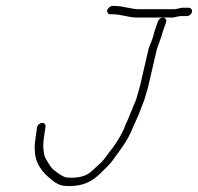

<svg xmlns="http://www.w3.org/2000/svg" viewBox="-20 -663 665 645"><path d="M478.3 -374 506.7 -497C508.8 -503 510.8 -508.7 512.7 -514L518.4 -530C521.2 -536.7 523.3 -542.7 524.5 -548C527 -558.6 530.7 -566.6 534.4 -578L538 -589C539.4 -592.3 539.2 -595.5 537.2 -598.5C530.6 -608.5 515.4 -603.4 510.4 -591L507.1 -581C503 -568.5 499.3 -560.1 496.5 -548C492.5 -530.5 484.9 -516.2 479.2 -499L450.3 -374C447.5 -361.8 442.7 -349.7 440 -338C437.5 -326.9 432.2 -316.1 427.4 -305C426.8 -302.3 424.5 -296.7 420.5 -288C412 -268.3 412 -265.3 403.3 -248L393.7 -224C382.7 -202.2 371.3 -183.8 358.3 -166C343.7 -149.2 332.8 -129.3 317.6 -115C304.9 -104.7 295.6 -94 283.4 -84C267.7 -71.2 244.8 -66 220.2 -66C214.2 -66 208.3 -66.3 202.5 -67C190.7 -68.5 170.9 -84.4 164.5 -89C149.9 -98.7 141.7 -117.5 133.2 -131C129.6 -137.4 127.6 -146.7 126.8 -155C122.4 -177.2 128.9 -209.2 133 -238C134.1 -256 108.5 -253.2 104.3 -235L102.9 -225C101.9 -217.7 101 -210.7 100.1 -204L97.5 -184C95.3 -169.1 97.5 -158.1 97.7 -146C104.2 -100.6 131.6 -75.3 163.8 -51C180.4 -40.4 190 -38 213.8 -38C261.1 -38 291 -54.5 317.7 -81C335 -98.7 350.4 -110.9 364.7 -133L379.3 -153C394 -173.1 407.8 -193.1 419.3 -218C430.8 -246.8 444.2 -270 454.5 -301C458.7 -313.2 465 -324.7 468 -338C470.8 -349.9 475.6 -361.9 478.3 -374ZM351 -615H359C388.6 -615 410.9 -604 441.4 -604H558.4C566.1 -604 579.8 -609 587.6 -609H607.6C615.3 -609 623 -615 624.7 -622.5C626.5 -630 621.8 -637 614.1 -637H594.1C585.6 -637 573.5 -632 564.9 -632H447.9C419.5 -632 395.3 -643 365.5 -643H357.5C350.6 -643 341.7 -635.5 340.1 -628.5C338.5 -621.5 344.1 -615 351 -615Z"/></svg>

Font: HoneyBee
Style: XLitIt
Weight: 200
Foundry: Cannot Into Space Fonts
Version: Version 0.89